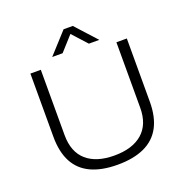

<svg xmlns="http://www.w3.org/2000/svg" viewBox="-152 -1009 1125 1160"><g transform="rotate(-20 411.0 -428.5)"><path d="M410 12Q308 12 239 -20Q170 -52 135.5 -117Q101 -182 101 -280V-686H168V-266Q168 -158 231 -102.5Q294 -47 410 -47Q526 -47 590 -102.5Q654 -158 654 -266V-686H721V-280Q721 -182 686 -117Q651 -52 581.5 -20Q512 12 410 12ZM259 -735 381 -869H440L562 -735H495L394 -846H426L326 -735Z"/></g></svg>

Font: Archivo SemiExpanded ExtraLight
Style: Regular
Weight: 250
Width: 6
Designer: Hector Gatti
Foundry: Omnibus-Type
Version: Version 2.001